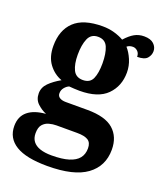

<svg xmlns="http://www.w3.org/2000/svg" viewBox="-148 -671 856 1008"><g transform="rotate(20 280.0 -167.0)"><path d="M236 240Q118 240 60 204.5Q2 169 2 101Q2 48 37 19Q72 -10 137 -15Q110 -26 87 -47.5Q64 -69 64 -104Q64 -137 89 -162Q114 -187 153 -209Q109 -225 80 -264Q51 -303 51 -364Q51 -452 102 -500.5Q153 -549 260 -549Q295 -549 326 -540Q357 -531 379 -518Q405 -547 429 -560.5Q453 -574 483 -574Q519 -574 537 -557Q555 -540 555 -517Q555 -495 540 -477.5Q525 -460 484 -460Q484 -480 472 -491Q460 -502 446 -502Q426 -502 413 -491Q433 -469 447.5 -435Q462 -401 462 -364Q462 -288 413 -238.5Q364 -189 260 -189Q249 -189 230 -190Q211 -191 202 -192Q188 -186 177 -172.5Q166 -159 166 -141Q166 -125 179 -117Q192 -109 213 -109H334Q434 -109 480 -68.5Q526 -28 526 44Q526 136 455 188Q384 240 236 240ZM238 180Q297 180 334 168.5Q371 157 388.5 135Q406 113 406 80Q406 48 386 35.5Q366 23 325 23H209Q189 23 168.5 28.5Q148 34 134 50Q120 66 120 99Q120 126 133.5 144Q147 162 173.5 171Q200 180 238 180ZM257 -248Q297 -248 311 -279.5Q325 -311 325 -365Q325 -421 310.5 -455Q296 -489 256 -489Q217 -489 202 -454Q187 -419 187 -364Q187 -312 202.5 -280Q218 -248 257 -248Z"/></g></svg>

Font: Noto Serif NP Hmong
Style: Regular
Weight: 400
Designer: Dalton Maag Ltd
Foundry: Dalton Maag Ltd
Version: Version 1.001